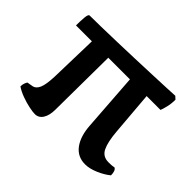

<svg xmlns="http://www.w3.org/2000/svg" viewBox="-113 -676 853 853"><g transform="rotate(45 314.0 -249.5)"><path d="M178 0Q165 0 141 -5Q117 -10 91 -19.5Q65 -29 46 -42Q46 -54 49.5 -63Q53 -72 56 -76L85 -81Q102 -85 111.5 -107Q121 -129 123 -180L129 -408H29Q29 -435 31 -458.5Q33 -482 41 -482Q69 -482 113.5 -483Q158 -484 211.5 -485.5Q265 -487 320.5 -489Q376 -491 425.5 -493Q475 -495 511 -496.5Q547 -498 562 -499L575 -487Q575 -462 569.5 -439.5Q564 -417 560 -408H473L490 -203Q495 -141 510 -110.5Q525 -80 561 -80Q569 -80 578 -80.5Q587 -81 596 -83Q610 -76 610 -47Q587 -28 554 -14Q521 0 494 0Q446 0 418.5 -37Q391 -74 387 -139L368 -408H232L229 -79Q229 -43 215.5 -21.5Q202 0 178 0Z"/></g></svg>

Font: Texturina SemiBold
Style: Regular
Weight: 600
Designer: Guillermo Torres Carreño
Foundry: Omnibus-Type
Version: Version 1.002; ttfautohint (v1.8.3)